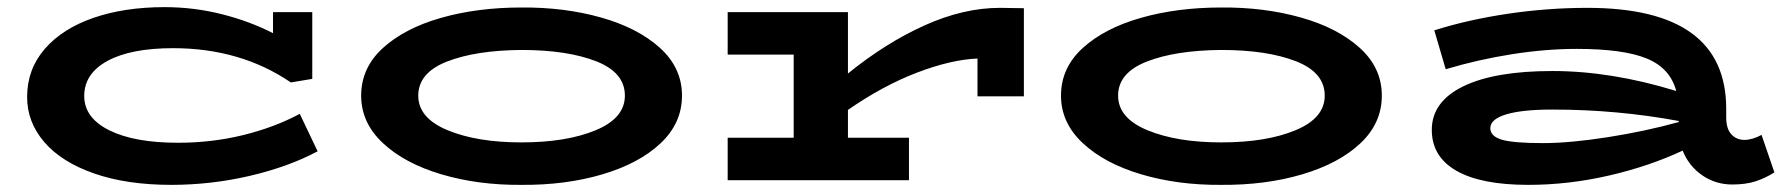

<svg xmlns="http://www.w3.org/2000/svg" viewBox="-20 -505 4992 538"><path d="M870 -81Q787 -37 679 -12Q571 13 460 13Q335 13 243.5 -19Q152 -51 104 -107Q56 -163 56 -233Q56 -311 105.5 -368Q155 -425 242 -455Q329 -485 441 -485Q524 -485 602.5 -465Q681 -445 745 -412V-471H855V-284L795 -274Q654 -370 465 -370Q347 -370 281.5 -334.5Q216 -299 216 -236Q216 -175 286 -140Q356 -105 479 -105Q574 -105 661.5 -126.5Q749 -148 820 -186Z M992 -237Q992 -315 1053 -370.5Q1114 -426 1216 -455Q1318 -484 1441 -484Q1561 -485 1664 -456Q1767 -427 1829 -371Q1891 -315 1891 -237Q1891 -160 1831 -103.5Q1771 -47 1668 -16.5Q1565 14 1441 13Q1320 14 1217 -16.5Q1114 -47 1053 -104Q992 -161 992 -237ZM1731 -237Q1731 -302 1650 -333.5Q1569 -365 1441 -365Q1313 -364 1232.5 -332.5Q1152 -301 1152 -237Q1152 -174 1234.5 -140Q1317 -106 1441 -106Q1567 -106 1649 -140Q1731 -174 1731 -237Z M2849 -482V-235H2719V-341Q2645 -338 2549.5 -301.5Q2454 -265 2356 -197V-119H2527V0H2019V-119H2204V-352H2019V-471H2356V-299Q2462 -385 2571 -434Q2680 -483 2782 -483Z M2953 -237Q2953 -315 3014 -370.5Q3075 -426 3177 -455Q3279 -484 3402 -484Q3522 -485 3625 -456Q3728 -427 3790 -371Q3852 -315 3852 -237Q3852 -160 3792 -103.5Q3732 -47 3629 -16.5Q3526 14 3402 13Q3281 14 3178 -16.5Q3075 -47 3014 -104Q2953 -161 2953 -237ZM3692 -237Q3692 -302 3611 -333.5Q3530 -365 3402 -365Q3274 -364 3193.5 -332.5Q3113 -301 3113 -237Q3113 -174 3195.5 -140Q3278 -106 3402 -106Q3528 -106 3610 -140Q3692 -174 3692 -237Z M4952 -22Q4927 -6 4899.5 3Q4872 12 4834 12Q4787 12 4749.5 -14Q4712 -40 4695 -83Q4601 -39 4488 -13Q4375 13 4262 13Q4130 13 4061 -26.5Q3992 -66 3992 -141Q3992 -220 4080 -263Q4168 -306 4330 -306Q4495 -306 4677 -250Q4660 -314 4594.5 -341Q4529 -368 4398 -368Q4311 -368 4216 -353Q4121 -338 4031 -311L3999 -420Q4094 -450 4205.5 -466.5Q4317 -483 4428 -483Q4817 -483 4817 -200V-176Q4817 -144 4831.5 -128.5Q4846 -113 4868 -113Q4890 -113 4916 -127ZM4303 -104Q4379 -104 4484.5 -120.5Q4590 -137 4684 -163V-166Q4511 -198 4330 -198Q4245 -198 4200.5 -184.5Q4156 -171 4156 -146Q4156 -123 4188.5 -113.5Q4221 -104 4303 -104Z"/></svg>

Font: BioRhyme Expanded ExtraBold
Style: Regular
Weight: 800
Width: 7
Designer: Aoife Mooney
Foundry: Aoife Mooney Type
Version: Version 1.000